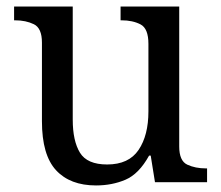

<svg xmlns="http://www.w3.org/2000/svg" viewBox="-20 -556 675 586"><path d="M273 10Q194 10 151 -36.5Q108 -83 108 -186V-426Q108 -470 83.5 -482Q59 -494 26 -494H23V-536H202V-191Q202 -126 224 -90Q246 -54 307 -54Q373 -54 403 -98.5Q433 -143 433 -216V-422Q433 -469 409 -481.5Q385 -494 351 -494H348V-536H527V-109Q527 -65 551.5 -53.5Q576 -42 609 -42H612V0H453L440 -81H435Q404 -25 363 -7.5Q322 10 273 10Z"/></svg>

Font: Noto Serif Dives Akuru
Style: Regular
Weight: 400
Designer: Fernando Caro
Foundry: Fernando Caro
Version: Version 2.000; ttfautohint (v1.8.4.7-5d5b)